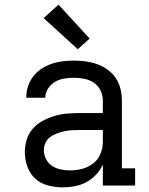

<svg xmlns="http://www.w3.org/2000/svg" viewBox="-20 -799 640 827"><path d="M251 8Q219 8 187.5 0Q156 -8 132.5 -29Q109 -50 98 -81Q87 -112 87 -143Q87 -171 95 -197.5Q103 -224 121 -244.5Q139 -265 163 -278Q187 -291 213 -299Q239 -307 266 -309.5Q293 -312 321 -312H423V-365Q423 -388 413 -409Q403 -430 384.5 -442.5Q366 -455 343.5 -459.5Q321 -464 299 -464Q277 -464 256 -460.5Q235 -457 217 -446.5Q199 -436 187 -417.5Q175 -399 175 -378Q175 -378 175 -378Q175 -378 175 -378H93Q93 -378 93 -378.5Q93 -379 93 -379Q93 -403 100.5 -426.5Q108 -450 123 -469.5Q138 -489 158.5 -502.5Q179 -516 202 -524Q225 -532 249.5 -535Q274 -538 299 -538Q324 -538 349.5 -534.5Q375 -531 399 -522.5Q423 -514 444 -498.5Q465 -483 479 -462Q493 -441 499 -416Q505 -391 505 -365V-74H562V0H423V-90Q412 -66 393.5 -46.5Q375 -27 352 -14.5Q329 -2 303 3Q277 8 251 8ZM282 -65Q309 -65 335 -72Q361 -79 382 -95.5Q403 -112 413 -137Q423 -162 423 -189V-239H321Q304 -239 288 -238Q272 -237 256 -233.5Q240 -230 224.5 -224Q209 -218 196 -208.5Q183 -199 176 -184Q169 -169 169 -152Q169 -132 178.5 -113.5Q188 -95 205 -84Q222 -73 242 -69Q262 -65 282 -65ZM315 -587 168 -721 232 -779 366 -633Z"/></svg>

Font: Iosevka Slab Extended
Style: Regular
Weight: 400
Width: 7
Monospace: yes
Designer: Belleve Invis
Foundry: Belleve Invis
Version: Version 11.1.1; ttfautohint (v1.8.3)